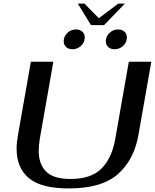

<svg xmlns="http://www.w3.org/2000/svg" viewBox="-20 -1046 868 1076"><path d="M73 -212Q73 -246 81 -291L153 -700H279L203 -268Q197 -232 197 -201Q197 -126 238.5 -84.5Q280 -43 375 -43Q492 -43 550 -102.5Q608 -162 626 -268L702 -700H828L756 -291Q732 -151 641 -70.5Q550 10 366 10Q210 10 141.5 -48Q73 -106 73 -212ZM416 -1026H453L534 -944L643 -1026H680L563 -905H490ZM337 -815Q337 -842 357.5 -861.5Q378 -881 406 -881Q428 -881 441.5 -868.5Q455 -856 455 -836Q455 -809 434.5 -789.5Q414 -770 386 -770Q364 -770 350.5 -782.5Q337 -795 337 -815ZM573 -815Q573 -842 593.5 -861.5Q614 -881 642 -881Q664 -881 677.5 -868.5Q691 -856 691 -836Q691 -809 670.5 -789.5Q650 -770 622 -770Q600 -770 586.5 -782.5Q573 -795 573 -815Z"/></svg>

Font: Fahkwang Medium
Style: Italic
Weight: 500
Italic angle: -10°
Version: Version 1.000; ttfautohint (v1.6)